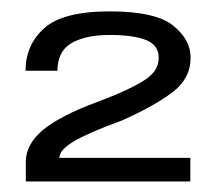

<svg xmlns="http://www.w3.org/2000/svg" viewBox="-20 -702 393 346"><path d="M26.5 -375H323V-417.5H87C87 -427 95.5 -436.5 112.5 -447C129.5 -457 158.5 -470 200 -485C238 -502 268 -518.5 290.5 -535.5C312.5 -552 323.5 -573 323.5 -598C323.5 -619.5 313.5 -638.5 292.5 -655.5C272 -672.5 233.5 -681.5 177.5 -681.5C120.5 -681.5 81 -671 59 -650.5C37 -630.5 26 -605 26 -574.5H83.5C83.5 -597 91.5 -613.5 107.5 -623.5C124 -633.5 147 -639 177.5 -639C206 -639 227.5 -636 243 -630C258 -624 266 -613.5 266 -597.5C266 -582 257.5 -568.5 241 -558C224.5 -547 196 -533.5 156 -518.5C111 -502 78.5 -485 57.5 -468C37 -450.5 26.5 -431.5 26.5 -411Z"/></svg>

Font: Anybody Medium
Style: Regular
Weight: 500
Designer: Tyler Finck
Foundry: Etcetera Type Company
Version: Version 1.110